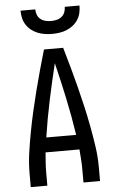

<svg xmlns="http://www.w3.org/2000/svg" viewBox="-62 -997 625 1038"><g transform="rotate(-5 250.0 -477.5)"><path d="M62 0V-74Q62 -130 70 -186Q78 -242 88.5 -297.5Q99 -353 111.5 -408Q124 -463 138 -517.5Q152 -572 167 -626.5Q182 -681 198 -735H302Q318 -681 333 -626.5Q348 -572 362 -517.5Q376 -463 388.5 -408Q401 -353 411.5 -297.5Q422 -242 430 -186Q438 -130 438 -74V0H348V-74Q348 -100 346 -127Q344 -154 342 -180H158Q156 -154 154 -127Q152 -100 152 -74V0ZM169 -260H331Q316 -360 295 -459Q274 -558 250 -656Q226 -558 205 -459Q184 -360 169 -260ZM250 -815Q230 -815 210 -818Q190 -821 171.5 -828.5Q153 -836 137 -848.5Q121 -861 110 -878Q99 -895 94.5 -915Q90 -935 90 -955H170Q170 -940 175.5 -925.5Q181 -911 193 -901.5Q205 -892 220 -888.5Q235 -885 250 -885Q265 -885 280 -888.5Q295 -892 307 -901.5Q319 -911 324.5 -925.5Q330 -940 330 -955H410Q410 -935 405.5 -915Q401 -895 390 -878Q379 -861 363 -848.5Q347 -836 328.5 -828.5Q310 -821 290 -818Q270 -815 250 -815Z"/></g></svg>

Font: Iosevka Curly Medium
Style: Regular
Weight: 500
Monospace: yes
Designer: Belleve Invis
Foundry: Belleve Invis
Version: Version 22.1.2; ttfautohint (v1.8.4)